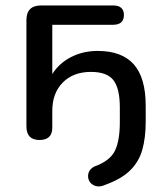

<svg xmlns="http://www.w3.org/2000/svg" viewBox="-20 -507 599 705"><path d="M368 171Q347 181 331 176Q315 171 308 158Q301 145 304.5 130Q308 115 325 105Q384 84 402 46.5Q420 9 420 -58V-113Q420 -182 396.5 -212.5Q373 -243 314 -243Q249 -243 210.5 -204Q172 -165 172 -100V-38Q172 7 125 7Q77 7 77 -43V-433Q77 -487 131 -487H395Q435 -487 435 -452Q435 -416 395 -416H172V-235Q197 -275 241 -297.5Q285 -320 339 -320Q427 -320 471 -271Q515 -222 515 -118V-60Q515 -1 502.5 43Q490 87 458 118.5Q426 150 368 171Z"/></svg>

Font: Chiron GoRound TC
Style: Regular
Weight: 400
Designer: Ryoko NISHIZUKA 西塚涼子 (kana, bopomofo & ideographs); Paul D. Hunt (Latin, Greek & Cyrillic); Sandoll Communications 산돌커뮤니
Foundry: Adobe
Version: Version 1.000;hotconv 1.1.1;makeotfexe 2.6.0